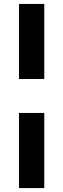

<svg xmlns="http://www.w3.org/2000/svg" viewBox="-20 -730 320 972"><path d="M76.2 -330.1V-710H204.1V-330.1ZM76.2 222.2V-158.2H204.1V222.2Z"/></svg>

Font: TypoPRO Liberation Sans
Style: Bold
Weight: 700
Designer: Steve Matteson
Foundry: Ascender Corporation
Version: Version 2.00.1